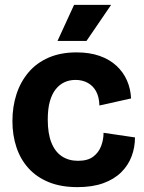

<svg xmlns="http://www.w3.org/2000/svg" viewBox="-20 -754 591 788"><path d="M298 14Q230 14 180 -6.5Q130 -27 97 -63.5Q64 -100 47.5 -149.5Q31 -199 31 -257Q31 -316 47.5 -367Q64 -418 97 -457Q130 -496 179.5 -517.5Q229 -539 294 -539Q348 -539 389 -524.5Q430 -510 458 -484Q486 -458 501 -424Q516 -390 518 -350L388 -321Q387 -356 374.5 -379Q362 -402 340 -414Q318 -426 290 -426Q265 -426 244.5 -416.5Q224 -407 208.5 -387.5Q193 -368 184.5 -337.5Q176 -307 176 -263Q176 -206 191 -168.5Q206 -131 234 -112.5Q262 -94 300 -94Q340 -94 362.5 -111Q385 -128 395 -154.5Q405 -181 405 -209L534 -190Q534 -149 520 -112Q506 -75 477 -46.5Q448 -18 403.5 -2Q359 14 298 14ZM335 -586H216L284 -734H436Z"/></svg>

Font: Bricolage Grotesque 28pt
Style: Bold
Weight: 700
Designer: Mathieu Triay
Foundry: Atelier Triay
Version: Version 1.000;gftools[0.9.30]